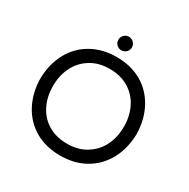

<svg xmlns="http://www.w3.org/2000/svg" viewBox="-187 -1008 1166 1187"><g transform="rotate(30 396.5 -414.0)"><path d="M215.8 -34.2Q139.6 -79.1 97.2 -158.7Q54.7 -238.3 52.7 -340.8Q54.7 -443.4 96.7 -522.5Q138.7 -602.5 216.8 -647.5Q294.9 -692.4 396.5 -692.4Q499 -692.4 577.1 -647.5Q653.3 -602.5 695.8 -522.5Q738.3 -442.4 740.2 -340.8Q738.3 -239.3 696.3 -160.2Q653.3 -79.1 575.7 -34.2Q498 10.7 396.5 10.7Q293.9 10.7 215.8 -34.2ZM531.2 -109.4Q587.9 -143.6 618.7 -203.6Q649.4 -263.7 649.4 -340.8Q649.4 -417 619.1 -477.5Q587.9 -539.1 530.3 -573.2Q472.7 -607.4 396.5 -607.4Q317.4 -607.4 261.7 -572.3Q205.1 -538.1 174.3 -478Q143.6 -418 143.6 -340.8Q143.6 -264.6 173.8 -204.1Q205.1 -141.6 262.2 -107.9Q319.3 -74.2 396.5 -74.2Q475.6 -74.2 531.2 -109.4ZM350.6 -790Q350.6 -809.6 364.7 -824.2Q378.9 -838.9 398.4 -838.9Q418.9 -838.9 433.1 -824.2Q447.3 -809.6 447.3 -790Q447.3 -770.5 433.1 -756.3Q418.9 -742.2 398.4 -742.2Q378.9 -742.2 364.7 -756.3Q350.6 -770.5 350.6 -790Z"/></g></svg>

Font: jf-openhuninn-2.1
Style: Regular
Weight: 400
Designer: [Kosugi Maru]
Designed by MOTOYA      

[Varela Round]
Joe Prince (Latin component); Avraham Cornfeld (Hebrew component)
Foundry: justfont Co., Ltd.
Version: 2.1